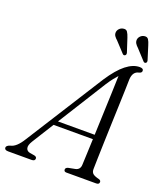

<svg xmlns="http://www.w3.org/2000/svg" viewBox="-192 -988 938 1094"><g transform="rotate(20 277.0 -441.5)"><path d="M97 -98.5Q80 -71 84.5 -54.2Q89 -37.5 108.5 -34L136 -29.5Q150.5 -26 150.5 -15.5Q150.5 0 130 0H-12Q-34.5 0 -34.5 -15Q-34.5 -27.5 -11.5 -35Q24 -41.5 59.5 -100L356.5 -569Q404 -641.5 446.5 -674.8Q489 -708 528.5 -708Q551.5 -708 551.5 -693Q551.5 -681 536 -677Q498.5 -670 496.5 -620.5Q496 -597 494.8 -553.8Q493.5 -510.5 491.5 -456Q489.5 -401.5 487.5 -343.2Q485.5 -285 483.8 -231Q482 -177 481 -135Q480 -93 479.5 -71Q479.5 -53 490 -44Q500.5 -35 527.5 -28.5Q540 -25 540 -14.5Q540 0 521 0H341Q326 0 326 -13.5Q326 -23.5 340 -28.5L383.5 -37Q410.5 -43.5 411.5 -73Q412.5 -95.5 414.2 -137Q416 -178.5 418 -230.5H179.5ZM380 -550.5 196.5 -257.5H419Q421.5 -322 424 -390.8Q426.5 -459.5 428.8 -519.8Q431 -580 432 -618.5Q422 -608 408.8 -591.2Q395.5 -574.5 380 -550.5ZM531.5 -841 557 -759.5Q560 -748 553.5 -743Q545.5 -737.5 538 -745L481 -807Q470.5 -816.5 464.2 -826.5Q458 -836.5 459 -849Q460.5 -861.5 470 -871Q479.5 -880.5 492.5 -882.5Q510 -885.5 517.8 -873.5Q525.5 -861.5 531.5 -841ZM405 -841 431.5 -760Q434.5 -748.5 428 -743.5Q420 -737.5 412.5 -744.5L355 -806.5Q344.5 -815.5 337.8 -825.2Q331 -835 332 -847.5Q333 -860 342.5 -869.8Q352 -879.5 365 -881.5Q382.5 -885 390.5 -873.2Q398.5 -861.5 405 -841Z"/></g></svg>

Font: Fraunces 72pt S050 Light
Style: Italic
Weight: 300
Italic angle: -16°
Version: Version 1.000; ttfautohint (v1.8.3)